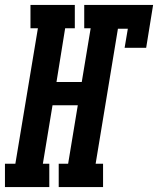

<svg xmlns="http://www.w3.org/2000/svg" viewBox="-63 -755 638 775"><path d="M-43 0V-94H-1L90 -641H60V-735H239V-641H200L165 -424H267L303 -641H277V-735H555L527 -562H440L453 -639H413L323 -94H353V0H174V-94H212L251 -330H149L110 -94H136V0Z"/></svg>

Font: Iosevka Gothic
Style: Bold Italic
Weight: 700
Italic angle: -9°
Monospace: yes
Designer: Belleve Invis
Foundry: Belleve Invis
Version: Version 15.5.1; ttfautohint (v1.8.4)